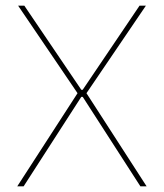

<svg xmlns="http://www.w3.org/2000/svg" viewBox="-20 -659 580 679"><path d="M63.5 0H41L256.5 -333V-326L44 -639H66L267.5 -341.5H272.5L473.5 -639H496L283.5 -326V-333L498.5 0H476.5L272.5 -316.5H267.5Z"/></svg>

Font: Anek Malayalam Medium Thin
Style: Regular
Weight: 250
Version: Version 1.003